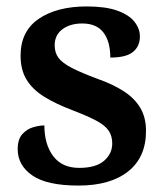

<svg xmlns="http://www.w3.org/2000/svg" viewBox="-20 -567 516 597"><path d="M224 10Q126 10 80.5 -21.5Q35 -53 35 -103Q35 -134 49.5 -150Q64 -166 83.5 -171.5Q103 -177 118 -177Q118 -118 145.5 -81.5Q173 -45 226 -45Q278 -45 303.5 -67Q329 -89 329 -121Q329 -144 318 -160.5Q307 -177 280 -191.5Q253 -206 206 -224Q153 -244 117 -266.5Q81 -289 62.5 -319.5Q44 -350 44 -394Q44 -470 100.5 -508.5Q157 -547 250 -547Q308 -547 344.5 -534Q381 -521 398 -499.5Q415 -478 415 -454Q415 -423 393.5 -405.5Q372 -388 323 -388Q323 -438 301.5 -466Q280 -494 236 -494Q198 -494 174 -476Q150 -458 150 -426Q150 -403 162 -387Q174 -371 203 -356Q232 -341 283 -322Q331 -305 364.5 -283.5Q398 -262 416 -232Q434 -202 434 -160Q434 -78 378.5 -34Q323 10 224 10Z"/></svg>

Font: Noto Nastaliq Urdu SemiBold
Style: Regular
Weight: 600
Version: Version 3.007